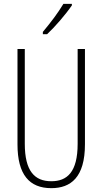

<svg xmlns="http://www.w3.org/2000/svg" viewBox="-20 -969 533 999"><path d="M354 -941V-949H310C279 -898 247 -856 203 -803V-791H225C265 -828 322 -894 354 -941ZM422 -218V-714H384V-221C384 -73 329 -26 247 -26C160 -26 109 -79 109 -221V-714H71V-218C71 -60 133 10 247 10C348 10 422 -46 422 -218Z"/></svg>

Font: Noto Sans Telugu ExtraCondensed ExtraLight
Style: Regular
Weight: 200
Width: 2
Designer: Jelle Bosma - Monotype Design Team
Foundry: Monotype Imaging Inc.
Version: Version 2.005